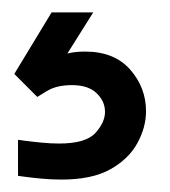

<svg xmlns="http://www.w3.org/2000/svg" viewBox="-20 -40 274 309"><path d="M79 249Q63 249 47 247.5Q31 246 20 244.5Q9 243 9 243V185Q9 185 20 186.5Q31 188 46.5 189.5Q62 191 75 191Q118 191 133.5 174Q149 157 149 140Q149 123 135.5 110Q122 97 96 97Q71 97 55.5 106.5Q40 116 40 116L3 79L63 -20H130L59 93H34Q34 93 38 85.5Q42 78 51 68Q60 58 76 50.5Q92 43 117 43Q164 43 189.5 72Q215 101 215 139Q215 165 201 190.5Q187 216 157.5 232.5Q128 249 79 249Z"/></svg>

Font: Be Vietnam Pro Variable Thin
Style: Regular
Weight: 100
Designer: Lam Bao, Tony Le, Vietanh Nguyen
Foundry: Yellow Type Foundry
Version: Version 1.002